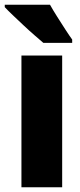

<svg xmlns="http://www.w3.org/2000/svg" viewBox="-34 -786 337 806"><path d="M227 0H56V-553H227ZM176 -766Q187 -746 205 -717.5Q223 -689 240.5 -662Q258 -635 269 -620V-606H148Q134 -618 111.5 -637.5Q89 -657 64.5 -680Q40 -703 19 -723Q-2 -743 -14 -756V-766Z"/></svg>

Font: Noto Sans Myanmar Condensed Black
Style: Regular
Weight: 900
Width: 3
Designer: Monotype Design Team
Foundry: Monotype Imaging Inc.
Version: Version 2.107; ttfautohint (v1.8.4.7-5d5b)